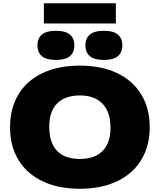

<svg xmlns="http://www.w3.org/2000/svg" viewBox="-20 -1155 986 1185"><path d="M42 -370Q42 -486.5 93.8 -572.2Q145.5 -658 242.8 -704Q340 -750 473 -750Q605.5 -750 702.8 -703.8Q800 -657.5 852 -571.8Q904 -486 904 -370Q904 -254 852 -168.2Q800 -82.5 702.8 -36.2Q605.5 10 473 10Q340.5 10 243.2 -36Q146 -82 94 -167.8Q42 -253.5 42 -370ZM662 -366Q662 -463.5 612.8 -514.8Q563.5 -566 473 -566Q382.5 -566 333.2 -517Q284 -468 284 -374Q284 -274 332 -224Q380 -174 473 -174Q565 -174 613.5 -223.8Q662 -273.5 662 -366ZM211 -875Q211 -918.5 238.8 -941.8Q266.5 -965 325 -965Q383.5 -965 411.2 -941.8Q439 -918.5 439 -875Q439 -831.5 411.2 -808.2Q383.5 -785 325 -785Q266.5 -785 238.8 -808.2Q211 -831.5 211 -875ZM507 -875Q507 -918.5 534.8 -941.8Q562.5 -965 621 -965Q679.5 -965 707.2 -941.8Q735 -918.5 735 -875Q735 -831.5 707.2 -808.2Q679.5 -785 621 -785Q562.5 -785 534.8 -808.2Q507 -831.5 507 -875ZM251 -1010V-1135H695V-1010Z"/></svg>

Font: Encode Sans Expanded Black
Style: Regular
Weight: 900
Width: 7
Designer: Multiple Designers
Foundry: Impallari Type
Version: Version 2.000